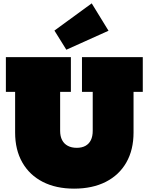

<svg xmlns="http://www.w3.org/2000/svg" viewBox="-20 -1112 885 1143"><path d="M468 -772H830V-565H775V-323Q775 -220 732.2 -145Q689.5 -70 610 -29.5Q530.5 11 421 11Q313 11 234.2 -29.5Q155.5 -70 112.8 -145Q70 -220 70 -323V-565H15V-772H402V-565H338V-333Q338 -300.5 349.8 -278Q361.5 -255.5 383.8 -243.8Q406 -232 437 -232Q467.5 -232 488.8 -243.8Q510 -255.5 521 -278Q532 -300.5 532 -333V-565H468ZM526 -1092 626 -929 375 -816 304 -930Z"/></svg>

Font: Hepta Slab Black
Style: Regular
Weight: 900
Designer: Michael LaGattuta
Foundry: Michael LaGattuta
Version: Version 1.102